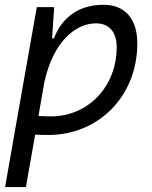

<svg xmlns="http://www.w3.org/2000/svg" viewBox="-20 -547 626 792"><path d="M86.9 224.6 125 8.3C143.1 9.3 160.6 9.8 178.7 9.8C388.7 9.8 546.4 -152.3 546.4 -367.7C546.4 -469.7 495.6 -527.3 406.7 -527.3C305.7 -527.3 234.9 -475.1 202.6 -388.7H194.8L203.6 -517.6H131.8L40.5 -1V-0.5C40.5 -0.5 40.5 -0.5 40.5 -0.5L1 224.6ZM138.7 -68.8 162.6 -206.1C199.7 -377 292.5 -450.7 376 -450.7C430.2 -450.7 461.4 -415 461.4 -353C461.4 -189.9 344.2 -66.9 189.5 -66.9C170.9 -66.9 153.8 -67.9 138.7 -68.8Z"/></svg>

Font: Cascadia Mono NF SemiLight
Style: Italic
Weight: 350
Italic angle: -10°
Monospace: yes
Designer: Aaron Bell
Foundry: Saja Typeworks
Version: Version 2404.023